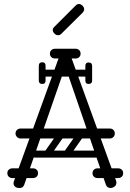

<svg xmlns="http://www.w3.org/2000/svg" viewBox="-20 -945 654 965"><path d="M536 0Q529 0 522.5 -3.5Q516 -7 512 -17L324 -564Q320 -578 317 -583Q314 -588 308 -588Q300 -588 292 -564L102 -17Q96 0 79 0Q63 0 55.5 -7Q48 -14 48 -24Q48 -28 50 -34L276 -656Q278 -662 281 -662Q284 -662 295.5 -662Q307 -662 319 -662Q331 -662 333 -662Q336 -662 338 -657L563 -38Q565 -32 565 -27Q565 -14 555 -7Q545 0 536 0ZM83 -249Q73 -249 65.5 -256.5Q58 -264 58 -274Q58 -285 65.5 -292Q73 -299 83 -299H532Q543 -299 550 -292Q557 -285 557 -274Q557 -264 550 -256.5Q543 -249 532 -249ZM17 -75Q17 -86 24 -92Q31 -99 43 -99H92Q104 -99 111 -93Q118 -86 118 -75Q118 -63 111 -56Q104 -50 92 -50H43Q31 -50 24 -57Q17 -63 17 -75ZM171 -75Q171 -63 164 -57Q157 -50 145 -50H96Q85 -50 77 -56Q70 -63 70 -75Q70 -86 77 -93Q85 -99 96 -99H145Q157 -99 164 -92Q171 -86 171 -75ZM445 -75Q445 -86 452 -92Q459 -99 471 -99H520Q532 -99 539 -93Q546 -86 546 -75Q546 -63 539 -56Q532 -50 520 -50H471Q459 -50 452 -57Q445 -63 445 -75ZM599 -75Q599 -63 592 -57Q585 -50 573 -50H524Q513 -50 505 -56Q498 -63 498 -75Q498 -86 505 -93Q513 -99 524 -99H573Q585 -99 592 -92Q599 -86 599 -75ZM231 -675Q231 -687 238 -693Q245 -700 257 -700H306Q318 -700 325 -694Q332 -687 332 -675Q332 -664 325 -657Q318 -651 306 -651H257Q245 -651 238 -658Q231 -664 231 -675ZM385 -675Q385 -664 378 -658Q371 -651 359 -651H310Q299 -651 291 -657Q284 -664 284 -675Q284 -687 291 -694Q299 -700 310 -700H359Q371 -700 378 -693Q385 -687 385 -675ZM428 -577Q428 -560 411 -560H207Q190 -560 190 -577Q190 -595 206 -595H410Q428 -595 428 -577ZM425 -523Q409 -523 409 -540V-574Q409 -583 413 -587Q417 -591 426 -591Q436 -591 440 -587Q443 -584 443 -575V-541Q443 -523 425 -523ZM425 -631Q443 -631 443 -613V-579Q443 -570 440 -567Q436 -563 426 -563Q417 -563 413 -567Q409 -571 409 -580V-614Q409 -631 425 -631ZM209 -540Q209 -523 193 -523Q175 -523 175 -541V-575Q175 -584 178 -587Q182 -591 192 -591Q201 -591 205 -587Q209 -583 209 -574ZM175 -614Q175 -632 193 -632Q209 -632 209 -615V-581Q209 -572 205 -568Q201 -564 192 -564Q182 -564 178 -568Q175 -571 175 -580ZM306 -159Q293 -169 302 -182L368 -276Q377 -290 393 -279Q406 -269 397 -256L331 -162Q327 -157 320.5 -155.5Q314 -154 306 -159ZM208 -159Q195 -169 204 -182L270 -276Q279 -290 295 -279Q308 -269 299 -256L233 -162Q229 -157 222.5 -155.5Q216 -154 208 -159ZM504 -266Q504 -249 487 -249H155Q138 -249 138 -266Q138 -284 154 -284H486Q504 -284 504 -266ZM504 -170Q504 -153 487 -153H155Q138 -153 138 -170Q138 -188 154 -188H486Q504 -188 504 -170ZM287 -774Q281 -768 272 -768Q262 -768 254 -776Q245 -785 245 -794Q245 -802 252 -809L359 -916Q368 -925 377 -925Q386 -925 395 -916Q403 -908 403 -898Q403 -889 394 -880Z"/></svg>

Font: Nsibidi Libre Uzo
Style: Regular
Weight: 400
Designer: Oluwaseun Badejo
Version: Version 1.021